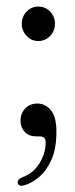

<svg xmlns="http://www.w3.org/2000/svg" viewBox="-20 -426 235 599"><path d="M99.5 -298Q78 -298 63 -314Q48 -330 48 -351.5Q48 -374.5 63.2 -390Q78.5 -405.5 99.5 -405.5Q121.5 -405.5 136.5 -389.8Q151.5 -374 151.5 -351.5Q151.5 -330 136.5 -314Q121.5 -298 99.5 -298ZM93.5 -0.5Q70 -0.5 57 -14.5Q44 -28.5 44 -49.5Q44 -73 59 -88Q74 -103 96.5 -103Q121.5 -103 138.8 -82.2Q156 -61.5 156 -15Q156 37 140.8 71.8Q125.5 106.5 102 126.2Q78.5 146 54.5 152.5Q38.5 156.5 35.5 145Q33.5 133 51 126.5Q84.5 114 103.5 83Q122.5 52 122.5 18Q122.5 -0.5 104 -0.5Z"/></svg>

Font: Fraunces 72pt Soft Light
Style: Regular
Weight: 300
Version: Version 1.000;[b76b70a41]